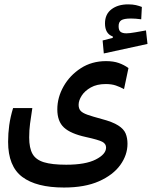

<svg xmlns="http://www.w3.org/2000/svg" viewBox="-20 -673 686 867"><path d="M269 173.8Q144 173.8 80.3 125.7Q16.6 77.6 16.6 -32.7Q16.6 -70.3 21.7 -107.7Q26.9 -145 39.1 -185.1H126Q119.6 -143.6 115.7 -114.5Q111.8 -85.4 111.8 -52.2Q111.8 -4.9 126.7 21.7Q141.6 48.3 178.2 59.6Q214.8 70.8 278.8 70.8Q366.2 70.8 412.6 47.1Q459 23.4 459 -6.8Q459 -23.9 441.4 -33Q423.8 -42 368.2 -54.2Q298.8 -69.3 268.8 -97.2Q238.8 -125 238.8 -179.2Q238.8 -232.9 267.1 -283Q295.4 -333 345 -365Q394.5 -397 459 -397Q492.7 -397 516.6 -388.4Q540.5 -379.9 560.1 -365.7L540 -270.5Q522.5 -280.3 503.2 -286.9Q483.9 -293.5 457.5 -293.5Q417.5 -293.5 390.1 -278.1Q362.8 -262.7 348.9 -241Q335 -219.2 335 -199.7Q335 -183.1 343.5 -173.1Q352.1 -163.1 374.5 -155Q397 -147 439 -135.7Q488.8 -122.6 513.9 -106.4Q539.1 -90.3 547.4 -70.1Q555.7 -49.8 555.7 -23.9Q555.7 26.9 523.2 72Q490.7 117.2 427 145.5Q363.3 173.8 269 173.8ZM448.7 -431.6 443.4 -490.2 489.3 -502V-508.3Q454.1 -520.5 454.1 -567.4Q454.1 -608.9 483.4 -631.1Q512.7 -653.3 558.6 -653.3Q579.1 -653.3 593.8 -649.9Q608.4 -646.5 620.6 -641.6L617.7 -585.9Q591.3 -589.4 571.8 -589.4Q539.6 -589.4 527.6 -581.5Q515.6 -573.7 515.6 -554.7Q515.6 -536.1 524.4 -529.3Q533.2 -522.5 550.8 -522.5Q564.9 -522.5 591.1 -527.1Q617.2 -531.7 639.2 -535.6L646 -474.6Z"/></svg>

Font: CaskaydiaMono NF
Style: Regular
Weight: 400
Designer: Aaron Bell
Foundry: Saja Typeworks
Version: Version 2111.001; ttfautohint (v1.8.4);Nerd Fonts 3.1.1